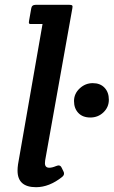

<svg xmlns="http://www.w3.org/2000/svg" viewBox="-20 -766 473 799"><path d="M129 -746H268Q278 -746 280.5 -743Q283 -740 281 -731L168 -99Q167 -93 167 -87Q167 -68 185 -68Q197 -68 213.5 -75Q230 -82 236 -69L244 -53Q251 -40 239 -30Q185 13 130 13Q53 13 53 -56Q53 -68 55 -82L157 -666H114Q104 -665 101.5 -668Q99 -671 101 -680L110 -731Q112 -746 129 -746ZM433 -351Q433 -320 410.5 -298.5Q388 -277 356 -277Q324 -277 306 -296Q288 -315 288 -345.5Q288 -376 311.5 -398Q335 -420 366 -420Q397 -420 415 -401Q433 -382 433 -351Z"/></svg>

Font: Crete Round
Style: Italic
Weight: 400
Designer: Veronika Burian
Foundry: TypeTogether
Version: Version 1.001; ttfautohint (v1.6)